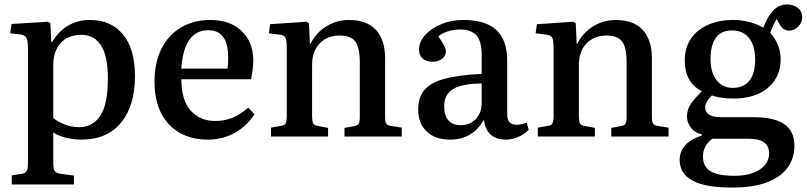

<svg xmlns="http://www.w3.org/2000/svg" viewBox="-20 -615 3634 865"><path d="M33 216V175L78 168Q93 166 99.5 156.5Q106 147 106 122V-397Q106 -433 99 -445Q92 -457 70 -460L26 -465L32 -507L195 -517L207 -511L211 -425H214Q275 -525 386 -525Q480 -525 534 -460Q588 -395 588 -272Q588 -139 525.5 -62.5Q463 14 346 14Q312 14 277.5 5.5Q243 -3 220 -18V120Q220 145 226.5 155Q233 165 253 168L313 176V216ZM336 -42Q398 -42 432 -94Q466 -146 466 -260Q466 -363 435 -410.5Q404 -458 347 -458Q287 -458 253.5 -421.5Q220 -385 220 -321V-84Q239 -67 271 -54.5Q303 -42 336 -42Z M917 14Q805 14 740.5 -55.5Q676 -125 676 -246Q676 -333 707.5 -395.5Q739 -458 796 -491.5Q853 -525 928 -525Q1016 -525 1068.5 -475.5Q1121 -426 1121 -342Q1121 -304 1111 -258H797Q797 -165 838.5 -117.5Q880 -70 950 -70Q991 -70 1027.5 -84.5Q1064 -99 1098 -130L1127 -100Q1090 -45 1036 -15.5Q982 14 917 14ZM797 -306H1005Q1008 -327 1008 -354Q1008 -418 985.5 -448.5Q963 -479 918 -479Q865 -479 834 -437Q803 -395 797 -306Z M1201 0V-40L1246 -48Q1262 -50 1267 -59.5Q1272 -69 1272 -96V-398Q1272 -433 1266 -445Q1260 -457 1238 -459L1191 -465L1197 -506L1361 -517L1372 -510L1376 -418H1379Q1404 -468 1450.5 -496.5Q1497 -525 1552 -525Q1633 -525 1674 -480Q1715 -435 1715 -352V-88Q1715 -66 1720.5 -57.5Q1726 -49 1746 -47L1790 -40V0H1532V-39L1572 -46Q1590 -49 1595.5 -57Q1601 -65 1601 -88V-333Q1601 -400 1581 -427.5Q1561 -455 1510 -455Q1455 -455 1420.5 -419.5Q1386 -384 1386 -322V-91Q1386 -69 1390.5 -60Q1395 -51 1410 -48L1458 -39V0Z M2007 14Q1941 14 1902.5 -22.5Q1864 -59 1864 -121Q1864 -176 1892 -209.5Q1920 -243 1982.5 -260Q2045 -277 2150 -282V-368Q2150 -428 2127 -455Q2104 -482 2051 -482Q2023 -482 1995.5 -473Q1968 -464 1955 -451Q1973 -425 1981 -409Q1989 -393 1989 -384Q1989 -364 1972.5 -350.5Q1956 -337 1929 -337Q1899 -337 1883.5 -351.5Q1868 -366 1868 -392Q1868 -427 1895 -457Q1922 -487 1967.5 -506Q2013 -525 2068 -525Q2167 -525 2216 -480Q2265 -435 2265 -341V-99Q2265 -53 2307 -53Q2328 -53 2353 -62L2362 -30Q2341 -9 2313.5 2.5Q2286 14 2260 14Q2171 14 2160 -76Q2110 14 2007 14ZM2055 -51Q2097 -51 2123.5 -79Q2150 -107 2150 -150V-239Q2062 -238 2021.5 -214Q1981 -190 1981 -134Q1981 -95 2000 -73Q2019 -51 2055 -51Z M2403 0V-40L2448 -48Q2464 -50 2469 -59.5Q2474 -69 2474 -96V-398Q2474 -433 2468 -445Q2462 -457 2440 -459L2393 -465L2399 -506L2563 -517L2574 -510L2578 -418H2581Q2606 -468 2652.5 -496.5Q2699 -525 2754 -525Q2835 -525 2876 -480Q2917 -435 2917 -352V-88Q2917 -66 2922.5 -57.5Q2928 -49 2948 -47L2992 -40V0H2734V-39L2774 -46Q2792 -49 2797.5 -57Q2803 -65 2803 -88V-333Q2803 -400 2783 -427.5Q2763 -455 2712 -455Q2657 -455 2622.5 -419.5Q2588 -384 2588 -322V-91Q2588 -69 2592.5 -60Q2597 -51 2612 -48L2660 -39V0Z M3278 230Q3157 230 3099.5 198.5Q3042 167 3042 106Q3042 28 3143 -5V-9Q3110 -17 3092.5 -40Q3075 -63 3075 -90Q3075 -118 3089 -141.5Q3103 -165 3140 -202V-205Q3065 -244 3065 -343Q3065 -400 3092.5 -440.5Q3120 -481 3169.5 -503Q3219 -525 3283 -525Q3319 -525 3355 -516Q3391 -507 3419 -490Q3437 -539 3463 -567Q3489 -595 3525 -595Q3554 -595 3574 -579.5Q3594 -564 3594 -537Q3594 -514 3576.5 -495.5Q3559 -477 3535 -477Q3508 -477 3492 -506L3479 -529Q3470 -515 3463.5 -500.5Q3457 -486 3450 -467Q3471 -444 3484 -414Q3497 -384 3497 -348Q3497 -268 3440 -219.5Q3383 -171 3284 -171Q3255 -171 3229.5 -175Q3204 -179 3187 -185Q3170 -167 3163.5 -155Q3157 -143 3157 -130Q3157 -87 3231 -87H3374Q3468 -87 3513.5 -55.5Q3559 -24 3559 42Q3559 96 3529.5 138.5Q3500 181 3437.5 205.5Q3375 230 3278 230ZM3282 -219Q3330 -219 3356 -251.5Q3382 -284 3382 -345Q3382 -410 3354.5 -444Q3327 -478 3277 -478Q3229 -478 3205 -444.5Q3181 -411 3181 -349Q3181 -289 3208 -254Q3235 -219 3282 -219ZM3288 177Q3360 177 3402.5 149Q3445 121 3445 76Q3445 10 3354 10H3189Q3147 42 3147 90Q3147 136 3181 156.5Q3215 177 3288 177Z"/></svg>

Font: Literata 36pt Medium
Style: Regular
Weight: 500
Designer: Latin by Veronika Burian and Jose Scaglione. Greek by Irene Vlachou. Cyrillic by Vera Evstafieva.
Foundry: TypeTogether
Version: Version 3.002